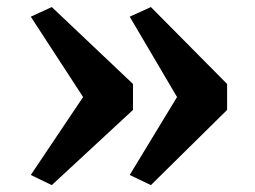

<svg xmlns="http://www.w3.org/2000/svg" viewBox="-20 -580 740 558"><path d="M418.5 -559.5 640 -336V-260.5L418.5 -42L357 -71.5L494.5 -298L357 -531.5ZM130.5 -559.5 366.5 -336V-260.5L130.5 -42L69.5 -71.5L221.5 -298L69.5 -531.5Z"/></svg>

Font: Merriweather ExtraBold
Style: Regular
Weight: 800
Version: Version 2.100